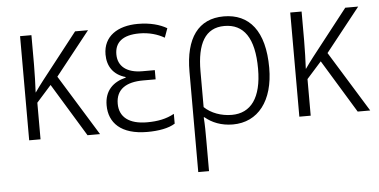

<svg xmlns="http://www.w3.org/2000/svg" viewBox="-52 -642 1929 977"><g transform="rotate(-5 912.5 -153.0)"><path d="M427 -532H361L177 -297C162 -278 150 -261 135 -240H134C136 -283 138 -332 138 -383V-532H80V0H138V-187L213 -271L378 0H442L251 -310Z M683 10C740 10 792 1 825 -20V-70C785 -48 741 -39 686 -39C594 -39 545 -78 545 -146C545 -220 598 -253 684 -253H748V-300H684C606 -300 560 -335 560 -397C560 -457 599 -493 686 -493C735 -493 779 -480 813 -460L830 -507C794 -528 745 -542 682 -542C579 -542 505 -494 505 -401C505 -342 534 -296 597 -278V-275C532 -259 488 -218 488 -143C488 -54 548 10 683 10Z M923 236H978V84C978 40 978 0 975 -39H979C1013 -10 1061 10 1120 10C1249 10 1329 -93 1329 -261C1329 -450 1251 -542 1121 -542C991 -542 923 -448 923 -277ZM1119 -39C1065 -39 1013 -58 979 -91V-274C979 -415 1022 -493 1120 -493C1218 -493 1272 -420 1272 -261C1272 -113 1216 -39 1119 -39Z M1807 -532H1741L1557 -297C1542 -278 1530 -261 1515 -240H1514C1516 -283 1518 -332 1518 -383V-532H1460V0H1518V-187L1593 -271L1758 0H1822L1631 -310Z"/></g></svg>

Font: Noto Sans SemiCondensed Light
Style: Regular
Weight: 300
Width: 4
Designer: Monotype Design Team
Foundry: Monotype Imaging Inc.
Version: Version 2.013